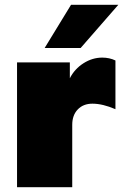

<svg xmlns="http://www.w3.org/2000/svg" viewBox="-20 -780 524 800"><path d="M406 -540Q436 -540 461 -528V-325Q408 -348 365 -348Q327 -348 304 -324Q281 -300 281 -260V0H51V-520H271V-454Q291 -493 328 -516.5Q365 -540 406 -540ZM276 -760H473L316 -580H166Z"/></svg>

Font: Metropolitano Black
Style: Regular
Weight: 900
Designer: Fonts by Alex Slobzheninov & Chris M. Simpson / Changes by Cristiano Sobral
Foundry: Fonts by Alex Slobzheninov & Chris M. Simpson / Changes by Cristiano Sobral
Version: Version 1.00;August 30, 2020;FontCreator 13.0.0.2681 64-bit